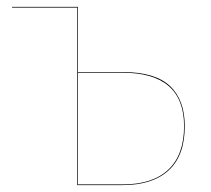

<svg xmlns="http://www.w3.org/2000/svg" viewBox="-20 -537 611 557"><path d="M516 -171Q516 -86 469.5 -43Q423 0 336 0H204V-515H15V-517H206V-328H336Q430 -328 473 -287.5Q516 -247 516 -171ZM514 -171Q514 -326 336 -326H206V-2H336Q423 -2 468.5 -45Q514 -88 514 -171Z"/></svg>

Font: FiraGO Two
Style: Regular
Weight: 100
Designer: bBox Type
Foundry: bBox Type GmbH
Version: Version 1.001